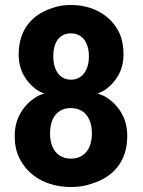

<svg xmlns="http://www.w3.org/2000/svg" viewBox="-20 -741 576 771"><path d="M124 -351C76 -320 39 -268 39 -195C39 -161 45 -131 58 -106C94 -32 171 10 265 10C295 10 322 6 347 -3C430 -28 491 -88 491 -195C491 -269 455 -319 406 -351C393 -359 371 -367 360 -367V-363C371 -363 394 -374 406 -383C446 -413 476 -459 476 -522C476 -554 471 -582 460 -607C427 -679 353 -721 265 -721C237 -721 211 -717 188 -708C111 -683 55 -624 55 -522C55 -459 84 -413 124 -383C136 -374 158 -363 170 -363V-367C158 -367 137 -359 124 -351ZM265 -104C212 -104 181 -143 181 -205C181 -268 211 -307 264 -307C318 -307 349 -268 349 -205C349 -143 318 -104 265 -104ZM265 -421C219 -421 194 -460 194 -515C194 -571 218 -607 265 -607C311 -607 337 -570 337 -515C337 -460 311 -421 265 -421Z"/></svg>

Font: Asimov
Style: EdgeNar
Weight: 500
Designer: Google
Version: Version 2.000980: 2014